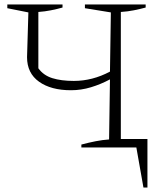

<svg xmlns="http://www.w3.org/2000/svg" viewBox="-20 -665 732 866"><path d="M300 -258Q210 -258 156 -296.5Q102 -335 102 -407L108 -609L13 -628V-645H262V-631Q237 -624 209.5 -618.5Q182 -613 153 -611V-357Q176 -325 216 -312.5Q256 -300 313 -300Q397 -300 476 -342L480 -609L363 -628V-645H637V-631Q611 -624 583.5 -618.5Q556 -613 525 -611V-38H645V181H627L595 0H347V-13Q381 -22 411.5 -28Q442 -34 472 -36L476 -307Q435 -285 390.5 -271.5Q346 -258 300 -258Z"/></svg>

Font: Piazzolla SC ExtraLight
Style: Regular
Weight: 200
Designer: Juan Pablo del Peral
Foundry: Huerta Tipografica
Version: Version 1.330